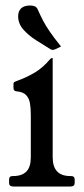

<svg xmlns="http://www.w3.org/2000/svg" viewBox="-20 -678 304 698"><path d="M238.5 -38Q251.5 -38 251.5 -25V-13Q251.5 0 236.5 0H28Q13 0 13 -13V-25Q13 -38 26 -38H28Q60 -38 76 -54.5Q92 -71 92 -106V-259Q92 -284 89 -302.2Q86 -320.5 75 -332.2Q64 -344 40 -346Q29 -347 29 -358V-373Q29 -378 32.8 -380.1Q36.5 -382.2 42 -384Q77.5 -397 106.9 -414.5Q136.2 -432 162 -462.8Q165.8 -467 168.5 -467H169.5Q171.5 -467 171.5 -465.8V-107Q171.5 -72 187.5 -55Q203.5 -38 235.5 -38ZM201.8 -509 186 -501.2Q177.2 -496.8 173.2 -496.8Q170.8 -496 168 -497.2Q165.2 -498.5 162.8 -499.5Q138 -514.5 110.9 -531.9Q83.8 -549.2 64.9 -570.6Q46 -592 46 -619Q46 -637.5 56.9 -647.8Q67.8 -658 89.8 -658Q98 -658 105 -655.6Q112 -653.2 116 -646Q127.2 -621 137 -602.2Q146.8 -583.5 161.4 -562.4Q176 -541.2 201.8 -509Z"/></svg>

Font: Young Serif Light
Style: Regular
Weight: 300
Designer: Bastien Sozeau
Foundry: NBR — Bastien Sozeau
Version: Version 5.001